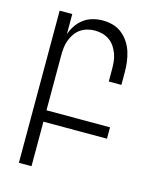

<svg xmlns="http://www.w3.org/2000/svg" viewBox="-112 -605 724 896"><g transform="rotate(15 250.0 -156.5)"><path d="M66 215V-520H127V-423Q135 -446 148.5 -466Q162 -486 181.5 -500.5Q201 -515 225 -521.5Q249 -528 273 -528Q298 -528 322 -521.5Q346 -515 365.5 -499.5Q385 -484 399 -463Q413 -442 420.5 -418Q428 -394 431 -369.5Q434 -345 434 -320V-260H373V-320Q373 -339 371 -357.5Q369 -376 362.5 -393.5Q356 -411 345.5 -426.5Q335 -442 320 -452.5Q305 -463 287 -468Q269 -473 250 -473Q231 -473 213 -468Q195 -463 180 -452.5Q165 -442 154.5 -426.5Q144 -411 137.5 -393.5Q131 -376 129 -357.5Q127 -339 127 -320V-55H434V0H127V215Z"/></g></svg>

Font: Iosevka Fixed SS04 Light
Style: Regular
Weight: 300
Monospace: yes
Designer: Belleve Invis
Foundry: Belleve Invis
Version: Version 32.5.0